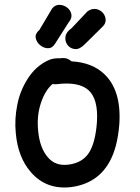

<svg xmlns="http://www.w3.org/2000/svg" viewBox="-20 -784 594 814"><path d="M283 9Q391 -6 442 -94Q478 -155 486 -259Q495 -402 421 -471Q370 -519 283 -524Q267 -539 245 -538Q242 -537 237 -537H224Q200 -536 184 -528Q132 -504 98 -451Q64 -398 53 -338Q41 -278 47 -219Q56 -117 111 -54Q177 22 283 9ZM270 -86Q215 -79 183 -117Q149 -156 142 -227Q135 -291 153 -346Q171 -401 203 -428Q211 -426 219 -427Q315 -439 356 -401Q397 -363 391 -267Q385 -184 360 -141Q333 -94 270 -86ZM338 -595 411 -667Q428 -682 428 -698.5Q428 -715 417 -728.5Q406 -742 388 -745.5Q370 -749 351 -736L283 -664Q260 -648 257.5 -628Q255 -608 266.5 -593Q278 -578 297.5 -576Q317 -574 338 -595ZM213 -598 271 -689Q286 -707 282.5 -724Q279 -741 264.5 -752Q250 -763 232 -763.5Q214 -764 201 -748L147 -657Q128 -641 131.5 -623Q135 -605 150 -592.5Q165 -580 183 -579.5Q201 -579 213 -598Z"/></svg>

Font: Balsamiq Sans
Style: Regular
Weight: 400
Designer: Michael Angeles
Foundry: Balsamiq SRL
Version: Version 1.020; ttfautohint (v1.8.4.7-5d5b);gftools[0.9.26]